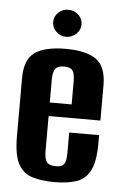

<svg xmlns="http://www.w3.org/2000/svg" viewBox="-50 -690 466 735"><g transform="rotate(5 183.0 -323.0)"><path d="M188 8Q136 8 100.5 -3.5Q65 -15 47 -49.5Q29 -84 29 -154V-377Q29 -450 68 -477Q107 -504 186 -504Q264 -504 303 -477Q342 -450 342 -377V-242H143V-107Q143 -77 152.5 -65Q162 -53 187 -53Q210 -53 218.5 -64.5Q227 -76 227 -107V-186H342V-155Q342 -85 324 -50Q306 -15 271.5 -3.5Q237 8 188 8ZM143 -294H227V-383Q227 -412 218.5 -424Q210 -436 186 -436Q162 -436 152.5 -424Q143 -412 143 -383ZM183 -550Q161 -550 145 -565.5Q129 -581 129 -602Q129 -624 145 -639Q161 -654 183 -654Q205 -654 221.5 -639Q238 -624 238 -602Q238 -581 221.5 -565.5Q205 -550 183 -550Z"/></g></svg>

Font: Alumni Sans Thin
Style: Bold
Weight: 700
Version: Version 1.018